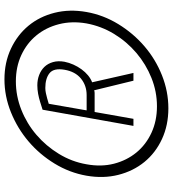

<svg xmlns="http://www.w3.org/2000/svg" viewBox="22 -774 758 841"><g transform="rotate(-90 400.5 -353.0)"><path d="M769 -353Q756 -279 716 -213.5Q676 -148 619 -99Q562 -50 491.5 -22Q421 6 347 6Q273 6 212.5 -22Q152 -50 112 -99Q72 -148 55.5 -213.5Q39 -279 52 -353Q65 -427 105 -492.5Q145 -558 202 -606.5Q259 -655 329.5 -683.5Q400 -712 474 -712Q548 -712 608.5 -683.5Q669 -655 709 -606.5Q749 -558 765.5 -492.5Q782 -427 769 -353ZM719 -353Q730 -417 715.5 -473.5Q701 -530 666.5 -572Q632 -614 580.5 -638Q529 -662 465 -662Q401 -662 340.5 -638Q280 -614 231 -572Q182 -530 147.5 -473.5Q113 -417 102 -353Q90 -288 104.5 -232Q119 -176 153.5 -134Q188 -92 240 -68Q292 -44 356 -44Q420 -44 480 -68Q540 -92 589.5 -134Q639 -176 673 -232Q707 -288 719 -353ZM436 -533Q425 -533 413.5 -530.5Q402 -528 391 -525Q379 -521 367 -518L338 -352H405Q447 -352 477.5 -377Q508 -402 516 -449Q524 -496 501 -514.5Q478 -533 436 -533ZM461 -328 502 -147H468L426 -319Q420 -317 414 -317Q408 -317 402 -317H331L301 -147H270L341 -545Q358 -551 376 -556Q392 -561 410.5 -564.5Q429 -568 448 -568Q472 -568 493 -560Q514 -552 528.5 -537Q543 -522 549.5 -499.5Q556 -477 551 -449Q547 -429 538.5 -410Q530 -391 518 -374.5Q506 -358 491.5 -346Q477 -334 461 -328Z"/></g></svg>

Font: Marvel
Style: Italic
Weight: 400
Italic angle: -12°
Designer: Carolina Trebol
Foundry: Carolina Trebol
Version: Version 1.001